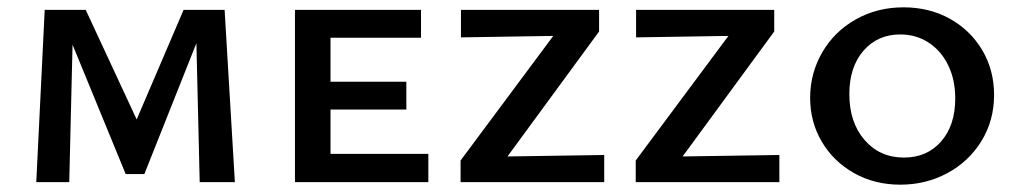

<svg xmlns="http://www.w3.org/2000/svg" viewBox="-20 -497 2781 524"><path d="M525 0 516 -379 374 -22H323L178 -375L169 0H79L102 -470H214L353 -171L481 -470H593L621 0Z M1149 -77V0H785V-470H1129V-394H882V-274H1089V-198H882V-77Z M1629 -74V0H1237V-59L1490 -399L1238 -395V-470H1615V-411L1365 -70Z M2107 -74V0H1715V-59L1968 -399L1716 -395V-470H2093V-411L1843 -70Z M2191 -230Q2191 -297 2224 -354Q2257 -411 2315.5 -444Q2374 -477 2446 -477Q2516 -477 2572 -446Q2628 -415 2660.5 -360.5Q2693 -306 2693 -238Q2693 -168 2658.5 -112Q2624 -56 2565.5 -24.5Q2507 7 2437 7Q2367 7 2311 -24.5Q2255 -56 2223 -110Q2191 -164 2191 -230ZM2587 -228Q2587 -280 2567.5 -319.5Q2548 -359 2514 -381Q2480 -403 2437 -403Q2375 -403 2336.5 -358.5Q2298 -314 2298 -240Q2298 -163 2339.5 -115Q2381 -67 2447 -67Q2510 -67 2548.5 -111Q2587 -155 2587 -228Z"/></svg>

Font: Ysabeau SC Semibold
Style: Regular
Weight: 600
Designer: Christian Thalmann (Catharsis Fonts)
Version: Version 0.003